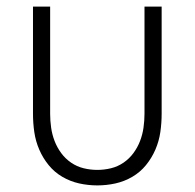

<svg xmlns="http://www.w3.org/2000/svg" viewBox="-20 -550 590 582"><path d="M275 12Q247 12 220 6Q193 0 169 -14Q145 -28 127.5 -49.5Q110 -71 99 -96.5Q88 -122 84 -149.5Q80 -177 80 -205V-530H132V-205Q132 -184 135 -163Q138 -142 145.5 -122.5Q153 -103 165.5 -86Q178 -69 195.5 -57Q213 -45 233.5 -40Q254 -35 275 -35Q296 -35 316.5 -40Q337 -45 354.5 -57Q372 -69 384.5 -86Q397 -103 404.5 -122.5Q412 -142 415 -163Q418 -184 418 -205V-530H470V-205Q470 -177 466 -149.5Q462 -122 451 -96.5Q440 -71 422.5 -49.5Q405 -28 381 -14Q357 0 330 6Q303 12 275 12Z"/></svg>

Font: Lode Dark
Style: Regular
Weight: 400
Monospace: yes
Designer: Belleve Invis
Foundry: Belleve Invis
Version: Version 29.2.0; ttfautohint (v1.8.3)